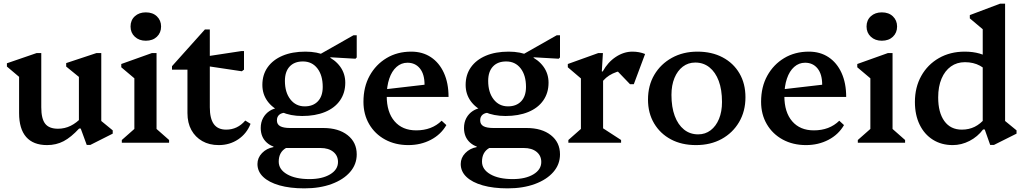

<svg xmlns="http://www.w3.org/2000/svg" viewBox="-20 -785 5629 1056"><path d="M239 13Q163 13 124 -31.5Q85 -76 85 -163V-402L128 -326L18 -419V-437L181 -493H207V-195Q207 -132 228.5 -104.5Q250 -77 299 -77Q336 -77 368.5 -93Q401 -109 431 -141V-79H416Q371 -30 330 -8.5Q289 13 239 13ZM457 12 424 -78H414V-402L457 -327L344 -419V-438L510 -493H537V-90L495 -154L600 -68V-50L477 12Z M650 0V-15L735 -90L719 -62V-387L762 -318L647 -415V-433L815 -493H841V-61L826 -89L910 -15V0ZM782 -561Q745 -561 721.5 -583Q698 -605 698 -639Q698 -674 721.5 -695.5Q745 -717 782 -717Q820 -717 843 -695Q866 -673 866 -639Q866 -605 843 -583Q820 -561 782 -561Z M1183 13Q1131 13 1092.5 -9Q1054 -31 1032.5 -70Q1011 -109 1011 -163V-466L1054 -402H926V-421L1107 -623H1134V-195Q1134 -133 1156 -102.5Q1178 -72 1224 -72Q1286 -72 1329 -122L1358 -104Q1337 -50 1290 -18.5Q1243 13 1183 13ZM1310 -393 1103 -424V-473L1307 -504H1322V-402Z M1654 251Q1575 251 1517 234.5Q1459 218 1427.5 188Q1396 158 1396 117Q1396 83 1421 57Q1446 31 1484 24V-8H1553V29Q1513 52 1513 104Q1513 147 1559 173.5Q1605 200 1682 200Q1752 200 1795.5 174Q1839 148 1839 106Q1839 71 1813 50Q1787 29 1743 29H1534Q1480 29 1447 -1Q1414 -31 1414 -81Q1414 -112 1427 -136Q1440 -160 1463 -175Q1486 -190 1515 -192L1551 -165Q1529 -165 1516 -154Q1503 -143 1503 -123Q1503 -101 1521 -91Q1539 -81 1576 -81H1758Q1842 -81 1892 -41.5Q1942 -2 1942 64Q1942 119 1905.5 161Q1869 203 1804 227Q1739 251 1654 251ZM1642 -147Q1578 -147 1528 -169Q1478 -191 1450.5 -229.5Q1423 -268 1423 -318Q1423 -374 1452 -415Q1481 -456 1534 -478.5Q1587 -501 1660 -501Q1724 -501 1773.5 -479Q1823 -457 1851 -418.5Q1879 -380 1879 -330Q1879 -274 1850 -232.5Q1821 -191 1767.5 -169Q1714 -147 1642 -147ZM1656 -200Q1702 -200 1728.5 -228Q1755 -256 1755 -307Q1755 -371 1725.5 -409Q1696 -447 1646 -447Q1599 -447 1573 -419Q1547 -391 1547 -340Q1547 -277 1577 -238.5Q1607 -200 1656 -200ZM1693 -460 1924 -591H1942V-469L1935 -462L1797 -470V-460Z M2226 13Q2154 13 2098 -17.5Q2042 -48 2010.5 -102Q1979 -156 1979 -225Q1979 -307 2013 -368.5Q2047 -430 2106 -465.5Q2165 -501 2242 -501Q2304 -501 2350 -470.5Q2396 -440 2421.5 -384Q2447 -328 2447 -252H2065V-290L2315 -319Q2315 -377 2289.5 -408.5Q2264 -440 2221 -440Q2187 -440 2161 -417Q2135 -394 2121 -352.5Q2107 -311 2107 -257Q2107 -168 2150 -118Q2193 -68 2269 -68Q2355 -68 2409 -121L2435 -97Q2405 -45 2349.5 -16Q2294 13 2226 13Z M2772 251Q2693 251 2635 234.5Q2577 218 2545.5 188Q2514 158 2514 117Q2514 83 2539 57Q2564 31 2602 24V-8H2671V29Q2631 52 2631 104Q2631 147 2677 173.5Q2723 200 2800 200Q2870 200 2913.5 174Q2957 148 2957 106Q2957 71 2931 50Q2905 29 2861 29H2652Q2598 29 2565 -1Q2532 -31 2532 -81Q2532 -112 2545 -136Q2558 -160 2581 -175Q2604 -190 2633 -192L2669 -165Q2647 -165 2634 -154Q2621 -143 2621 -123Q2621 -101 2639 -91Q2657 -81 2694 -81H2876Q2960 -81 3010 -41.5Q3060 -2 3060 64Q3060 119 3023.5 161Q2987 203 2922 227Q2857 251 2772 251ZM2760 -147Q2696 -147 2646 -169Q2596 -191 2568.5 -229.5Q2541 -268 2541 -318Q2541 -374 2570 -415Q2599 -456 2652 -478.5Q2705 -501 2778 -501Q2842 -501 2891.5 -479Q2941 -457 2969 -418.5Q2997 -380 2997 -330Q2997 -274 2968 -232.5Q2939 -191 2885.5 -169Q2832 -147 2760 -147ZM2774 -200Q2820 -200 2846.5 -228Q2873 -256 2873 -307Q2873 -371 2843.5 -409Q2814 -447 2764 -447Q2717 -447 2691 -419Q2665 -391 2665 -340Q2665 -277 2695 -238.5Q2725 -200 2774 -200ZM2811 -460 3042 -591H3060V-469L3053 -462L2915 -470V-460Z M3106 0V-15L3191 -90L3175 -62V-385L3218 -317L3103 -415V-433L3270 -493H3296L3290 -392H3297V-61L3282 -89L3396 -15V0ZM3287 -327 3282 -392H3295Q3323 -443 3367 -472Q3411 -501 3458 -501Q3496 -501 3528 -488L3466 -322H3445L3347 -424L3443 -400Q3391 -400 3350 -380.5Q3309 -361 3287 -327Z M3808 13Q3729 13 3670 -18.5Q3611 -50 3577.5 -106.5Q3544 -163 3544 -237Q3544 -315 3579 -374Q3614 -433 3675.5 -467Q3737 -501 3816 -501Q3895 -501 3954.5 -469.5Q4014 -438 4047 -381.5Q4080 -325 4080 -250Q4080 -173 4045 -113.5Q4010 -54 3949 -20.5Q3888 13 3808 13ZM3820 -46Q3859 -46 3888.5 -68.5Q3918 -91 3934.5 -131Q3951 -171 3951 -224Q3951 -292 3933 -340Q3915 -388 3882 -414.5Q3849 -441 3804 -441Q3765 -441 3735.5 -418.5Q3706 -396 3689.5 -356Q3673 -316 3673 -263Q3673 -196 3691 -147.5Q3709 -99 3742 -72.5Q3775 -46 3820 -46Z M4413 13Q4341 13 4285 -17.5Q4229 -48 4197.5 -102Q4166 -156 4166 -225Q4166 -307 4200 -368.5Q4234 -430 4293 -465.5Q4352 -501 4429 -501Q4491 -501 4537 -470.5Q4583 -440 4608.5 -384Q4634 -328 4634 -252H4252V-290L4502 -319Q4502 -377 4476.5 -408.5Q4451 -440 4408 -440Q4374 -440 4348 -417Q4322 -394 4308 -352.5Q4294 -311 4294 -257Q4294 -168 4337 -118Q4380 -68 4456 -68Q4542 -68 4596 -121L4622 -97Q4592 -45 4536.5 -16Q4481 13 4413 13Z M4698 0V-15L4783 -90L4767 -62V-387L4810 -318L4695 -415V-433L4863 -493H4889V-61L4874 -89L4958 -15V0ZM4830 -561Q4793 -561 4769.5 -583Q4746 -605 4746 -639Q4746 -674 4769.5 -695.5Q4793 -717 4830 -717Q4868 -717 4891 -695Q4914 -673 4914 -639Q4914 -605 4891 -583Q4868 -561 4830 -561Z M5426 12 5396 -73H5385V-658L5428 -588L5314 -684V-702L5481 -765H5508V-90L5466 -154L5571 -68V-50L5447 12ZM5220 13Q5158 13 5111 -16.5Q5064 -46 5038 -99.5Q5012 -153 5012 -224Q5012 -305 5047 -367.5Q5082 -430 5144 -465.5Q5206 -501 5286 -501Q5376 -501 5432 -459V-365Q5406 -404 5370 -423.5Q5334 -443 5287 -443Q5243 -443 5210 -419.5Q5177 -396 5158.5 -352.5Q5140 -309 5140 -249Q5140 -166 5174 -119Q5208 -72 5270 -72Q5309 -72 5340.5 -87.5Q5372 -103 5400 -136V-73H5387Q5357 -33 5312.5 -10Q5268 13 5220 13Z"/></svg>

Font: Platypi Light Medium
Style: Regular
Weight: 500
Version: Version 1.200